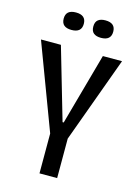

<svg xmlns="http://www.w3.org/2000/svg" viewBox="-125 -908 706 977"><g transform="rotate(15 227.5 -419.5)"><path d="M183 0V-210L14 -660H119L229 -282H235L340 -660H441L276 -208V0ZM306 -747Q281 -747 267.5 -758Q254 -769 254 -793Q254 -817 267.5 -828Q281 -839 306 -839Q359 -839 359 -793Q359 -747 306 -747ZM151 -747Q98 -747 98 -793Q98 -839 151 -839Q204 -839 204 -793Q204 -747 151 -747Z"/></g></svg>

Font: Bricolage Grotesque 10pt Condensed
Style: Regular
Weight: 400
Width: 3
Designer: Mathieu Triay
Foundry: Atelier Triay
Version: Version 1.000; ttfautohint (v1.8.4.7-5d5b);gftools[0.9.29]